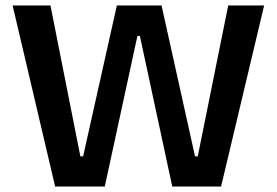

<svg xmlns="http://www.w3.org/2000/svg" viewBox="-20 -680 1009 700"><path d="M181 0 26 -660H164L273 -110H283L406 -660H569L691 -110H701L812 -660H943L786 0H608L490 -549H481L362 0Z"/></svg>

Font: Bricolage Grotesque 17pt SemiBold
Style: Regular
Weight: 600
Version: Version 1.001;gftools[0.9.33.dev8+g029e19f]